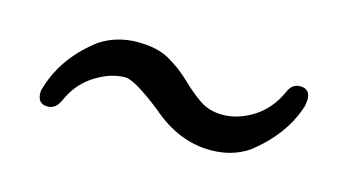

<svg xmlns="http://www.w3.org/2000/svg" viewBox="-34 -406 568 314"><g transform="rotate(15 250.0 -249.0)"><path d="M55 -179Q38 -179 38 -198Q38 -202 39 -204.5Q40 -207 40 -208Q57 -263 108 -301Q136 -319 171 -319Q204 -319 225 -307Q246 -295 262.5 -279Q279 -263 295.5 -251.5Q312 -240 335 -240Q361 -240 386.5 -256Q412 -272 426 -303Q432 -318 446 -318Q463 -318 463 -300L462 -290Q446 -237 394 -197Q367 -179 331 -179Q277 -179 230 -220Q182 -258 166 -258Q141 -258 115 -241.5Q89 -225 76 -195Q69 -179 55 -179Z"/></g></svg>

Font: LXGW WenKai Mono TC
Style: Regular
Weight: 400
Designer: LXGW / Fontworks Inc.
Foundry: LXGW / Fontworks Inc.
Version: Version 1.330